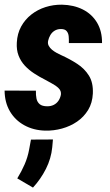

<svg xmlns="http://www.w3.org/2000/svg" viewBox="-21 -559 481 836"><path d="M244.1 -146Q246.6 -163.1 234.1 -175Q221.7 -187 204.6 -195.8Q187.5 -204.6 176.3 -211.4Q150.9 -224.1 127.7 -239.3Q104.5 -254.4 86.9 -273.4Q69.3 -292.5 59.8 -317.1Q50.3 -341.8 52.2 -373.5Q54.2 -412.6 71 -443.4Q87.9 -474.1 115.2 -495.6Q142.6 -517.1 177 -528.1Q211.4 -539.1 249 -538.6Q299.8 -537.6 339.4 -517.8Q378.9 -498 401.4 -460.7Q423.8 -423.3 423.3 -371.6H278.8Q279.3 -386.7 278.1 -400.6Q276.9 -414.6 269 -423.8Q261.2 -433.1 242.2 -432.6Q227.5 -432.1 216.3 -425Q205.1 -418 198.2 -406.2Q191.4 -394.5 188.5 -381.3Q186 -369.1 191.2 -359.6Q196.3 -350.1 205.3 -342.5Q214.4 -335 225.1 -329.1Q235.8 -323.2 244.6 -319.3Q282.7 -302.2 314.9 -281.2Q347.2 -260.3 366.2 -229.7Q385.3 -199.2 383.3 -151.9Q381.3 -110.8 362.8 -80.3Q344.2 -49.8 314.7 -29.5Q285.2 -9.3 249 0.7Q212.9 10.7 175.3 9.8Q124.5 8.3 84.7 -13.7Q44.9 -35.6 22.2 -74.2Q-0.5 -112.8 -1 -164.6L135.3 -164.1Q134.8 -145 137.9 -129.6Q141.1 -114.3 152.1 -105.2Q163.1 -96.2 185.1 -96.2Q200.7 -96.2 212.9 -102.3Q225.1 -108.4 232.9 -119.4Q240.7 -130.4 244.1 -146ZM209.5 48.3 206.5 82Q201.7 131.3 179 176.3Q156.2 221.2 122.6 257.8L54.2 217.8Q72.8 187.5 86.2 156.7Q99.6 126 106 91.3L113.8 48.8Z"/></svg>

Font: Roboto Condensed ExtraBold
Style: Italic
Weight: 800
Italic angle: -12°
Designer: Christian Robertson
Foundry: Google
Version: Version 3.008; 2023